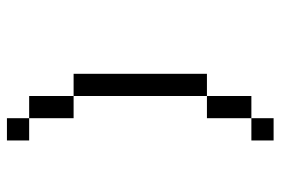

<svg xmlns="http://www.w3.org/2000/svg" viewBox="-145 -583 790 540"><g transform="rotate(90 250.0 -313.0)"><path d="M375 62.5V0H312.5V62.5ZM375 -625V-687.5H312.5V-625H250Q250 -625 250 -500H187.5Q187.5 -500 187.5 -125H250Q250 -125 250 0H312.5Q312.5 0 312.5 -125H250Q250 -125 250 -500H312.5Q312.5 -500 312.5 -625Z"/></g></svg>

Font: Unifont
Style: Regular
Weight: 500
Version: Version 13.0.05